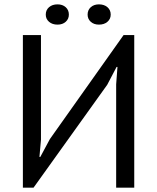

<svg xmlns="http://www.w3.org/2000/svg" viewBox="-20 -861 721 881"><path d="M85 0ZM513 -474 519 -554H515L472 -472L134 0H85V-700H168V-220L161 -141H165L209 -223L547 -700H596V0H513ZM190 -794Q190 -815 205 -828Q220 -841 244 -841Q267 -841 281.5 -828Q296 -815 296 -794Q296 -774 281.5 -761Q267 -748 244 -748Q220 -748 205 -761Q190 -774 190 -794ZM382 -794Q382 -815 396.5 -828Q411 -841 434 -841Q458 -841 473 -828Q488 -815 488 -794Q488 -774 473 -761Q458 -748 434 -748Q411 -748 396.5 -761Q382 -774 382 -794Z"/></svg>

Font: PT Sans
Style: Regular
Weight: 400
Version: Version 2.003W OFL; ttfautohint (v1.6)